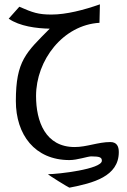

<svg xmlns="http://www.w3.org/2000/svg" viewBox="-20 -717 587 884"><path d="M20 -631C70 -596 149 -586 209 -585C100 -475 53 -437 53 -252C53 -97 140 20 300 20C336 20 384 3 400 3C440 3 449 8 449 23C449 62 246 85 201 85C201 88 296 147 300 147C408 126 527 96 527 -17C527 -44 517 -63 488 -63C432 -63 379 -40 324 -40C189 -40 146 -158 146 -275C146 -440 270 -602 438 -612L440 -697C366 -671 285 -650 217 -650C156 -650 131 -659 69 -686Z"/></svg>

Font: KpMath
Style: SansBold
Weight: 700
Version: Version 0.66